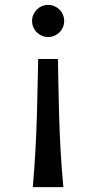

<svg xmlns="http://www.w3.org/2000/svg" viewBox="-20 -563 413 783"><path d="M110.8 -477.5Q110.8 -491.2 116 -503.2Q121.1 -515.1 129.9 -523.9Q138.7 -532.7 150.6 -537.8Q162.6 -543 176.3 -543Q189.9 -543 201.9 -537.8Q213.9 -532.7 222.7 -523.9Q231.4 -515.1 236.6 -503.2Q241.7 -491.2 241.7 -477.5Q241.7 -463.9 236.6 -451.9Q231.4 -439.9 222.7 -431.2Q213.9 -422.4 201.9 -417.2Q189.9 -412.1 176.3 -412.1Q162.6 -412.1 150.6 -417.2Q138.7 -422.4 129.9 -431.2Q121.1 -439.9 116 -451.9Q110.8 -463.9 110.8 -477.5ZM216.3 -322.3Q217.3 -269 218.3 -210.7Q219.2 -152.3 221.2 -87.4Q223.1 -22.5 227.1 49.1Q231 120.6 238.3 200.2H113.8Q120.6 120.6 124.5 49.1Q128.4 -22.5 130.4 -87.4Q132.3 -152.3 133.3 -210.7Q134.3 -269 135.7 -322.3Z"/></svg>

Font: Andika Eur
Style: Regular
Weight: 400
Designer: Victor Gaultney, Annie Olsen, Julie Remington, Don Collingsworth, Eric Hays, Becca Hirsbrunner
Foundry: SIL International
Version: Version 5.000